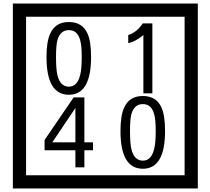

<svg xmlns="http://www.w3.org/2000/svg" viewBox="-20 -980 1195 1090"><path d="M1103 90H53V-960H1103ZM1028 15V-885H128V15ZM497 -656Q497 -442 371 -442Q244 -442 244 -656Q244 -744 265 -789Q294 -855 371 -855Q448 -855 477 -789Q497 -745 497 -656ZM444 -656Q444 -723 435 -752Q420 -809 371 -809Q322 -809 306 -752Q298 -723 298 -656Q298 -587 306 -553Q322 -488 371 -488Q419 -488 435 -554Q444 -587 444 -656ZM845 -450H794V-781Q748 -743 708 -735V-781Q759 -798 790 -847H845ZM508 -127H459V-30H408V-127H233V-185L398 -427H459V-172H508ZM408 -172V-367L277 -172ZM917 -236Q917 -22 791 -22Q664 -22 664 -236Q664 -324 685 -369Q714 -435 791 -435Q868 -435 897 -369Q917 -325 917 -236ZM864 -236Q864 -303 855 -332Q840 -389 791 -389Q742 -389 726 -332Q718 -303 718 -236Q718 -167 726 -133Q742 -68 791 -68Q839 -68 855 -134Q864 -167 864 -236Z"/></svg>

Font: Unicode BMP Fallback SIL
Style: Regular
Weight: 400
Foundry: NRSI, SIL International
Version: Version 5.1 Based on Unicode 5.1